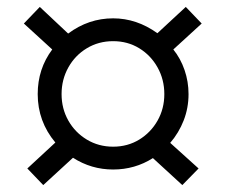

<svg xmlns="http://www.w3.org/2000/svg" viewBox="-20 -601 652 555"><path d="M59 -114 140 -189Q89 -250 89 -329Q89 -402 131 -458L49 -533L95 -581L177 -504Q236 -548 307 -548Q375 -548 435 -505L517 -581L563 -533L481 -458Q502 -432 513.5 -398.5Q525 -365 525 -329Q525 -289 511 -253Q497 -217 472 -188L554 -114L507 -66L422 -144Q370 -111 307 -111Q244 -111 191 -145L105 -66ZM455 -329Q455 -371 435.5 -406Q416 -441 382.5 -461.5Q349 -482 307 -482Q265 -482 231 -461.5Q197 -441 177.5 -406Q158 -371 158 -329Q158 -287 177.5 -252.5Q197 -218 231 -197.5Q265 -177 307 -177Q349 -177 382.5 -197.5Q416 -218 435.5 -252.5Q455 -287 455 -329Z"/></svg>

Font: Pridi Light
Style: Regular
Weight: 300
Designer: Katatrad Team
Foundry: CadsonDemak
Version: Version 1.003